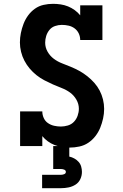

<svg xmlns="http://www.w3.org/2000/svg" viewBox="-20 -763 640 1003"><path d="M344 8Q324 8 304 5Q284 2 265 -5.5Q246 -13 229.5 -25Q213 -37 201 -52V0H85V-181H201Q201 -163 208.5 -146.5Q216 -130 230.5 -120Q245 -110 262.5 -106Q280 -102 298 -102Q316 -102 334.5 -107.5Q353 -113 366 -126.5Q379 -140 385.5 -158.5Q392 -177 392 -195Q392 -220 379 -242.5Q366 -265 346 -279.5Q326 -294 302.5 -303Q279 -312 256.5 -322Q234 -332 212 -343.5Q190 -355 170.5 -370.5Q151 -386 135 -405Q119 -424 107.5 -446Q96 -468 90 -492.5Q84 -517 84 -541Q84 -566 89 -590.5Q94 -615 103 -638.5Q112 -662 127 -682.5Q142 -703 162.5 -717.5Q183 -732 207.5 -737.5Q232 -743 257 -743Q277 -743 297 -740Q317 -737 335.5 -729.5Q354 -722 370.5 -710Q387 -698 399 -683V-735H515V-554H399Q399 -572 391.5 -588Q384 -604 370 -614.5Q356 -625 338.5 -629Q321 -633 303 -633Q285 -633 267.5 -627Q250 -621 238.5 -607Q227 -593 221.5 -575.5Q216 -558 216 -540Q216 -515 228.5 -493Q241 -471 261 -456Q281 -441 304.5 -432Q328 -423 351 -413.5Q374 -404 395.5 -392Q417 -380 436.5 -364.5Q456 -349 472.5 -330.5Q489 -312 500.5 -290Q512 -268 518 -243.5Q524 -219 524 -194Q524 -169 518.5 -144Q513 -119 503.5 -95.5Q494 -72 478 -51.5Q462 -31 441 -17Q420 -3 394.5 2.5Q369 8 344 8ZM200 220V150H300Q308 150 316 146.5Q324 143 324 135Q324 127 316 123.5Q308 120 300 120H258V0H342V55Q356 58 368.5 65Q381 72 390.5 82.5Q400 93 404 107Q408 121 408 135Q408 155 399.5 173Q391 191 374.5 201.5Q358 212 338.5 216Q319 220 300 220Z"/></svg>

Font: Iosevka Slab XBdEx
Style: Regular
Weight: 800
Width: 7
Monospace: yes
Designer: Belleve Invis
Foundry: Belleve Invis
Version: Version 11.1.0; ttfautohint (v1.8.3)